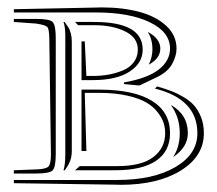

<svg xmlns="http://www.w3.org/2000/svg" viewBox="-20 -545 590 521"><path d="M17.6 -485.4V-493.7H78.6Q114.3 -493.7 122.8 -485.4Q131.3 -477.1 131.3 -441.4V-127Q131.3 -91.3 122.8 -82.8Q114.3 -74.2 78.6 -74.2H17.6V-83L80.6 -85.4Q105.5 -86.4 111.8 -93.5Q118.2 -100.6 118.2 -126L113.8 -441.4Q113.3 -466.3 108.4 -471.7Q103.5 -477.1 78.6 -481ZM358.4 -313 316.4 -316.9V-321.3Q380.4 -332.5 410.9 -356.4Q441.4 -380.4 441.4 -413.1Q441.4 -458 386.5 -484.6Q331.5 -511.2 240.2 -511.2H17.6V-520L235.8 -524.4Q242.2 -524.9 256.3 -524.9Q312.5 -524.9 357.7 -512.9Q402.8 -501 430.9 -475.1Q459 -449.2 459 -413.1Q459 -393.1 447 -371.3Q435.1 -349.6 405.3 -335.4ZM406.2 -310.5Q428.2 -304.2 444.3 -298.1Q460.4 -292 478.3 -281.5Q496.1 -271 507.3 -258.1Q518.6 -245.1 525.9 -226.1Q533.2 -207 533.2 -183.6Q533.2 -121.1 470.7 -82.3Q408.2 -43.5 307.6 -43.5Q305.2 -43.5 300.5 -43.7Q295.9 -43.9 293 -43.9L17.6 -47.9V-56.6H297.4Q396 -56.6 455.8 -91.6Q515.6 -126.5 515.6 -183.6Q515.6 -275.9 400.4 -304.7ZM214.4 -135.3H201.2V-301.8H249Q342.8 -301.8 392.1 -271.5Q441.4 -241.2 441.4 -183.6Q441.4 -134.3 403.3 -108.6Q365.2 -83 293 -83H183.6L196.3 -94.2H297.4Q364.3 -94.2 396.2 -118.9Q428.2 -143.6 428.2 -183.6Q428.2 -197.3 424.3 -210.4Q420.4 -223.6 408.7 -239.3Q397 -254.9 377.9 -266.4Q358.9 -277.8 325.7 -285.4Q292.5 -293 249 -293H210ZM210 -432.6 214.4 -338.9H231.4Q253.4 -338.9 273.2 -342.3Q293 -345.7 312 -353.3Q331.1 -360.8 342.5 -375.5Q354 -390.1 354 -410.6Q354 -442.9 319.8 -459.7Q285.6 -476.6 235.8 -476.6H191.9L183.6 -485.4H235.8Q367.2 -485.4 367.2 -410.6Q367.2 -373.5 331.5 -350.6Q295.9 -327.6 231.4 -327.6H201.2V-432.6ZM174.8 -432.6V-135.3Q174.8 -120.6 170.7 -109.4Q166.5 -98.1 161.4 -91.1Q156.2 -84 155.8 -83H152.3Q157.2 -97.7 157.2 -127V-441.4V-447.3Q157.2 -471.7 152.3 -485.4H155.3Q155.8 -484.4 159.7 -479.2Q163.6 -474.1 166.5 -469.2Q169.4 -464.4 172.1 -454.3Q174.8 -444.3 174.8 -432.6ZM449.7 -118.7Q467.8 -146 467.8 -183.6Q467.8 -227.1 443.4 -260.3Q489.7 -234.4 489.7 -183.6Q489.7 -145.5 449.7 -118.7ZM383.8 -369.6Q393.6 -390.6 393.6 -410.6Q393.6 -439 380.9 -458.5Q415 -440.4 415 -413.1Q415 -386.7 383.8 -369.6Z"/></svg>

Font: FoglihtenNo03
Style: Regular
Weight: 500
Version: Version 0.59